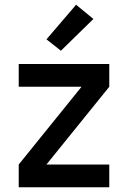

<svg xmlns="http://www.w3.org/2000/svg" viewBox="-20 -790 540 810"><path d="M59 0V-96L324 -424H59V-520H441V-424L176 -96H441V0ZM237 -576 176 -624 301 -770 374 -710Z"/></svg>

Font: Moesevka
Style: Bold
Weight: 700
Monospace: yes
Designer: Belleve Invis
Foundry: Belleve Invis
Version: Version 32.5.0; ttfautohint (v1.8.4)